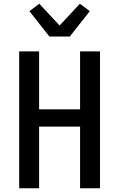

<svg xmlns="http://www.w3.org/2000/svg" viewBox="-20 -1011 640 1031"><path d="M83 0V-735H190V-424H410V-735H517V0H410V-331H190V0ZM245 -815 138 -951 191 -991 300 -874 409 -991 462 -951 355 -815Z"/></svg>

Font: Iosevka Aile Semibold
Style: Regular
Weight: 600
Designer: Belleve Invis
Foundry: Belleve Invis
Version: Version 31.1.0; ttfautohint (v1.8.4)